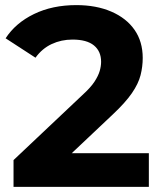

<svg xmlns="http://www.w3.org/2000/svg" viewBox="-20 -732 630 752"><path d="M33 0V-105L303 -360Q335 -389 350 -412Q365 -435 370.5 -454Q376 -473 376 -490Q376 -531 348 -554Q320 -577 264 -577Q220 -577 182.5 -559.5Q145 -542 119 -506L2 -582Q41 -642 113 -677Q185 -712 279 -712Q357 -712 416 -686.5Q475 -661 507 -615Q539 -569 539 -505Q539 -471 530.5 -437.5Q522 -404 496.5 -367Q471 -330 422 -284L261 -132H563V0Z"/></svg>

Font: Montserrat Z
Style: Bold
Weight: 700
Designer: Julieta Ulanovsky
Foundry: Julieta Ulanovsky
Version: Version 8.000